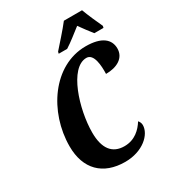

<svg xmlns="http://www.w3.org/2000/svg" viewBox="-221 -1051 1064 1181"><g transform="rotate(-30 311.0 -460.5)"><path d="M293 -771H353C394 -797 429 -826 477 -863C496 -836 528 -793 546 -771H611L614 -784C596 -822 566 -890 551 -931H422C386 -884 329 -822 296 -784ZM316 10C441 10 522 -66 522 -133C522 -148 514 -161 508 -167C480 -122 434 -76 360 -76C273 -76 229 -135 229 -248C229 -411 307 -664 427 -664C480 -664 485 -575 483 -518C562 -518 622 -552 622 -619C622 -684 572 -728 459 -728C227 -728 66 -487 66 -244C66 -83 158 10 316 10Z"/></g></svg>

Font: Noto Serif Condensed Extra
Style: Italic
Weight: 800
Width: 3
Italic angle: -12°
Designer: Monotype Design Team
Foundry: Monotype Imaging Inc.
Version: Version 1.901